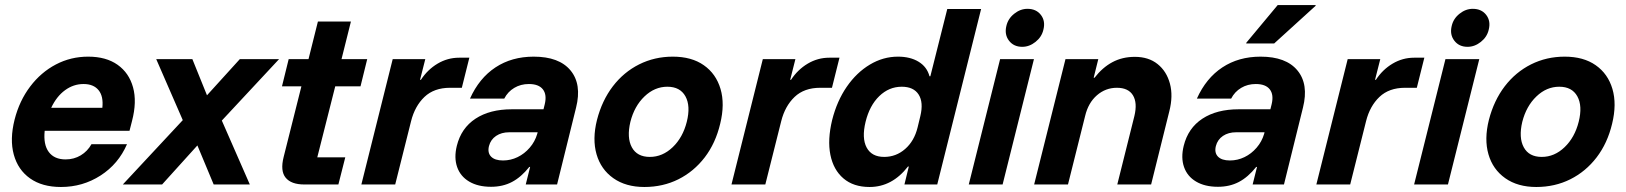

<svg xmlns="http://www.w3.org/2000/svg" viewBox="-20 -736 6489 766"><path d="M223.3 10Q148.3 10 100 -24.2Q51.7 -58.3 35 -119.2Q18.3 -180 38.3 -259.2Q57.5 -334.2 100.4 -390.8Q143.3 -447.5 202.9 -478.8Q262.5 -510 331.7 -510Q403.3 -510 449.2 -477.5Q495 -445 510.8 -387.5Q526.7 -330 506.7 -253.3L496.7 -214.2H158.3Q152.5 -159.2 174.6 -129.6Q196.7 -100 241.7 -100Q275 -100 302.1 -116.2Q329.2 -132.5 345 -160.8H486.7Q452.5 -81.7 381.2 -35.8Q310 10 223.3 10ZM184.2 -305.8H388.3Q393.3 -351.7 373.3 -376.2Q353.3 -400.8 313.3 -400.8Q273.3 -400.8 239.6 -376.2Q205.8 -351.7 184.2 -305.8Z M470 0 709.2 -256.7 603.3 -500H747.5L805.8 -355.8L936.7 -500H1093.3L865 -255L976.7 0H832.5L767.5 -155.8L626.7 0Z M1194.2 0Q1141.7 0 1119.6 -27.1Q1097.5 -54.2 1111.7 -110L1182.5 -391.7H1105L1131.7 -500H1210.8L1248.3 -650H1380L1342.5 -500H1445L1418.3 -391.7H1317.5L1245.8 -108.3H1357.5L1330 0Z M1421.7 0 1546.7 -500H1676.7L1655.8 -417.5H1659.2Q1685.8 -458.3 1725.8 -482.1Q1765.8 -505.8 1811.7 -505.8H1852.5L1822.5 -385.8H1775.8Q1711.7 -385.8 1673.3 -349.2Q1635 -312.5 1620 -252.5L1556.7 0Z M1939.2 9.2Q1886.7 9.2 1851.7 -11.7Q1816.7 -32.5 1803.8 -69.6Q1790.8 -106.7 1802.5 -154.2Q1820 -225 1877.1 -262.5Q1934.2 -300 2021.7 -300H2148.3L2153.3 -320Q2162.5 -358.3 2145.8 -379.6Q2129.2 -400.8 2090 -400.8Q2057.5 -400.8 2031.7 -385.4Q2005.8 -370 1991.7 -342.5H1855Q1891.7 -424.2 1956.7 -467.1Q2021.7 -510 2109.2 -510Q2210.8 -510 2256.2 -455Q2301.7 -400 2278.3 -306.7L2202.5 0H2077.5L2095 -70H2091.7Q2059.2 -29.2 2022.5 -10Q1985.8 9.2 1939.2 9.2ZM1986.7 -95.8Q2017.5 -95.8 2045 -109.2Q2072.5 -122.5 2093.3 -146.7Q2114.2 -170.8 2123.3 -201.7L2125 -208.3H2011.7Q1980.8 -208.3 1959.2 -193.8Q1937.5 -179.2 1930.8 -153.3Q1924.2 -126.7 1939.2 -111.2Q1954.2 -95.8 1986.7 -95.8Z M2550.8 10Q2476.7 10 2427.1 -25Q2377.5 -60 2360 -120.4Q2342.5 -180.8 2361.7 -257.5Q2381.7 -335 2425 -391.7Q2468.3 -448.3 2530 -479.2Q2591.7 -510 2664.2 -510Q2739.2 -510 2787.9 -475.8Q2836.7 -441.7 2854.6 -381.2Q2872.5 -320.8 2853.3 -242.5Q2835 -165 2791.7 -108.3Q2748.3 -51.7 2686.7 -20.8Q2625 10 2550.8 10ZM2572.5 -110Q2623.3 -110 2663.8 -148.8Q2704.2 -187.5 2720 -250Q2735.8 -313.3 2714.6 -351.7Q2693.3 -390 2642.5 -390Q2591.7 -390 2551.2 -351.2Q2510.8 -312.5 2495 -250Q2480 -186.7 2500.8 -148.3Q2521.7 -110 2572.5 -110Z M2898.3 0 3023.3 -500H3153.3L3132.5 -417.5H3135.8Q3162.5 -458.3 3202.5 -482.1Q3242.5 -505.8 3288.3 -505.8H3329.2L3299.2 -385.8H3252.5Q3188.3 -385.8 3150 -349.2Q3111.7 -312.5 3096.7 -252.5L3033.3 0Z M3449.2 10Q3385 10 3345 -24.2Q3305 -58.3 3292.9 -118.3Q3280.8 -178.3 3300 -257.5Q3319.2 -333.3 3358.3 -390Q3397.5 -446.7 3450.4 -478.3Q3503.3 -510 3562.5 -510Q3611.7 -510 3645 -489.6Q3678.3 -469.2 3688.3 -431.7H3691.7L3759.2 -700H3894.2L3719.2 0H3588.3L3605.8 -71.7H3602.5Q3539.2 10 3449.2 10ZM3507.5 -110Q3555 -110 3591.2 -141.7Q3627.5 -173.3 3640.8 -227.5L3651.7 -272.5Q3665 -327.5 3645 -358.8Q3625 -390 3577.5 -390Q3526.7 -390 3487.9 -352.5Q3449.2 -315 3433.3 -250Q3417.5 -185 3437.5 -147.5Q3457.5 -110 3507.5 -110Z M3845 0 3970 -500H4105L3980 0ZM4058.3 -549.2Q4024.2 -549.2 4005.4 -573.8Q3986.7 -598.3 3995 -632.5Q4001.7 -661.7 4026.3 -681.2Q4050.8 -700.8 4079.2 -700.8Q4114.2 -700.8 4132.9 -676.2Q4151.7 -651.7 4142.5 -616.7Q4135.8 -588.3 4111.2 -568.8Q4086.7 -549.2 4058.3 -549.2Z M4105.8 0 4230.8 -500H4361.7L4343.3 -425.8H4346.7Q4378.3 -466.7 4417.9 -487.9Q4457.5 -509.2 4507.5 -509.2Q4562.5 -509.2 4598.3 -480.4Q4634.2 -451.7 4647.5 -402.5Q4660.8 -353.3 4645 -291.7L4572.5 0H4437.5L4505.8 -273.3Q4518.3 -325.8 4500 -355.8Q4481.7 -385.8 4435.8 -385.8Q4390.8 -385.8 4356.2 -355.8Q4321.7 -325.8 4309.2 -273.3L4240.8 0Z M4839.2 9.2Q4786.7 9.2 4751.7 -11.7Q4716.7 -32.5 4703.8 -69.6Q4690.8 -106.7 4702.5 -154.2Q4720 -225 4777.1 -262.5Q4834.2 -300 4921.7 -300H5048.3L5053.3 -320Q5062.5 -358.3 5045.8 -379.6Q5029.2 -400.8 4990 -400.8Q4957.5 -400.8 4931.7 -385.4Q4905.8 -370 4891.7 -342.5H4755Q4791.7 -424.2 4856.7 -467.1Q4921.7 -510 5009.2 -510Q5110.8 -510 5156.2 -455Q5201.7 -400 5178.3 -306.7L5102.5 0H4977.5L4995 -70H4991.7Q4959.2 -29.2 4922.5 -10Q4885.8 9.2 4839.2 9.2ZM4886.7 -95.8Q4917.5 -95.8 4945 -109.2Q4972.5 -122.5 4993.3 -146.7Q5014.2 -170.8 5023.3 -201.7L5025 -208.3H4911.7Q4880.8 -208.3 4859.2 -193.8Q4837.5 -179.2 4830.8 -153.3Q4824.2 -126.7 4839.2 -111.2Q4854.2 -95.8 4886.7 -95.8ZM4951.7 -562.5 4952.5 -565.8 5077.5 -715.8H5229.2L5228.3 -712.5L5063.3 -562.5Z M5231.7 0 5356.7 -500H5486.7L5465.8 -417.5H5469.2Q5495.8 -458.3 5535.8 -482.1Q5575.8 -505.8 5621.7 -505.8H5662.5L5632.5 -385.8H5585.8Q5521.7 -385.8 5483.3 -349.2Q5445 -312.5 5430 -252.5L5366.7 0Z M5621.7 0 5746.7 -500H5881.7L5756.7 0ZM5835 -549.2Q5800.8 -549.2 5782.1 -573.8Q5763.3 -598.3 5771.7 -632.5Q5778.3 -661.7 5802.9 -681.2Q5827.5 -700.8 5855.8 -700.8Q5890.8 -700.8 5909.6 -676.2Q5928.3 -651.7 5919.2 -616.7Q5912.5 -588.3 5887.9 -568.8Q5863.3 -549.2 5835 -549.2Z M6109.2 10Q6035 10 5985.4 -25Q5935.8 -60 5918.3 -120.4Q5900.8 -180.8 5920 -257.5Q5940 -335 5983.3 -391.7Q6026.7 -448.3 6088.3 -479.2Q6150 -510 6222.5 -510Q6297.5 -510 6346.2 -475.8Q6395 -441.7 6412.9 -381.2Q6430.8 -320.8 6411.7 -242.5Q6393.3 -165 6350 -108.3Q6306.7 -51.7 6245 -20.8Q6183.3 10 6109.2 10ZM6130.8 -110Q6181.7 -110 6222.1 -148.8Q6262.5 -187.5 6278.3 -250Q6294.2 -313.3 6272.9 -351.7Q6251.7 -390 6200.8 -390Q6150 -390 6109.6 -351.2Q6069.2 -312.5 6053.3 -250Q6038.3 -186.7 6059.2 -148.3Q6080 -110 6130.8 -110Z"/></svg>

Font: Funnel Sans
Style: Bold Italic
Weight: 700
Italic angle: -14.036°
Designer: NORD ID, Kristian Moeller
Foundry: Dicotype
Version: Version 1.000